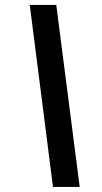

<svg xmlns="http://www.w3.org/2000/svg" viewBox="-20 -741 410 768"><path d="M191.9 6.8 99.1 -721.2H205.1L298.8 6.8Z"/></svg>

Font: Open Sans Condensed
Style: Bold Italic
Weight: 700
Width: 3
Italic angle: -12°
Designer: Monotype Design Team
Foundry: Monotype Imaging Inc.
Version: Version 3.003; ttfautohint (v1.8.4)